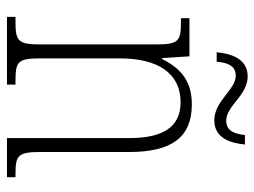

<svg xmlns="http://www.w3.org/2000/svg" viewBox="-112 -636 747 564"><g transform="rotate(90 262.0 -353.5)"><path d="M333 -609C385 -609 400 -656 404 -699H376C373 -670 365 -644 334 -644C290 -644 260 -707 204 -707C151 -707 137 -657 133 -616H161C163 -645 171 -672 202 -672C243 -672 276 -609 333 -609ZM29 0H228V-25H220C161 -25 151 -30 151 -98V-331C151 -444 195 -510 280 -510C357 -510 385 -451 385 -361V0H500V-25H493C436 -25 426 -31 426 -99V-359C426 -485 382 -543 286 -543C221 -543 182 -514 153 -456H150L145 -536H33V-511H43C99 -511 110 -506 110 -438V-99C110 -31 100 -25 41 -25H29Z"/></g></svg>

Font: Noto Serif Thai Condensed ExtraLight
Style: Regular
Weight: 200
Width: 3
Designer: Monotype Design Team
Foundry: Monotype Imaging Inc.
Version: Version 2.002